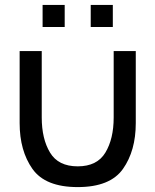

<svg xmlns="http://www.w3.org/2000/svg" viewBox="-20 -748 633 782"><path d="M243.5 -638H153.5V-728H243.5ZM439.5 -638H349.5V-728H439.5ZM60 -540H150V-269.5Q150 -182.5 183.8 -126.5Q217.5 -70.5 296.5 -70.5Q375.5 -70.5 409.2 -126.5Q443 -182.5 443 -269.5V-540H533V-246.5Q533 -134 480.8 -60Q428.5 14 296.5 14Q164.5 14 112.2 -60Q60 -134 60 -246.5Z"/></svg>

Font: CCSD_manrope Medium
Style: Regular
Weight: 500
Designer: Mikhail Sharanda
Foundry: Mikhail Sharanda
Version: Version 4.503